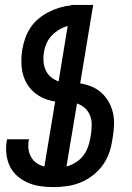

<svg xmlns="http://www.w3.org/2000/svg" viewBox="-20 -755 540 783"><path d="M200 8Q172 8 146 4.5Q120 1 96 -9Q72 -19 52.5 -35.5Q33 -52 21.5 -74.5Q10 -97 6.5 -123.5Q3 -150 7 -177L9 -187H99Q98 -185 97.5 -183.5Q97 -182 97 -181Q94 -163 96.5 -145.5Q99 -128 107.5 -113.5Q116 -99 130 -89.5Q144 -80 161 -76L205 -341Q169 -346 138.5 -364.5Q108 -383 90 -413Q72 -443 68.5 -480Q65 -517 71 -554Q75 -577 83 -599.5Q91 -622 104.5 -642.5Q118 -663 137.5 -679Q157 -695 178.5 -706Q200 -717 223.5 -724Q247 -731 270 -733V-735H360L307 -415Q332 -411 354.5 -401.5Q377 -392 394 -376.5Q411 -361 423 -340Q435 -319 440.5 -295.5Q446 -272 445 -246.5Q444 -221 440 -196L437 -179Q433 -152 423 -126Q413 -100 396 -77.5Q379 -55 355.5 -37.5Q332 -20 306.5 -10Q281 0 253.5 4Q226 8 200 8ZM219 -423 256 -649Q238 -644 221 -634Q204 -624 190.5 -609.5Q177 -595 169.5 -577.5Q162 -560 159 -542Q156 -523 157.5 -504Q159 -485 166.5 -468.5Q174 -452 188 -440.5Q202 -429 219 -423ZM251 -76Q270 -81 288 -92Q306 -103 318.5 -119Q331 -135 338 -153.5Q345 -172 348 -191L351 -208Q354 -228 354 -247.5Q354 -267 347 -284.5Q340 -302 326 -314.5Q312 -327 294 -333Z"/></svg>

Font: Iosevka Term Curly Semibold
Style: Italic
Weight: 600
Italic angle: -9°
Designer: Belleve Invis
Foundry: Belleve Invis
Version: Version 32.3.0